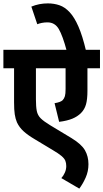

<svg xmlns="http://www.w3.org/2000/svg" viewBox="-20 -916 610 1133"><path d="M570 -513H496V-380Q496 -330 487.5 -300Q479 -270 458 -249Q437 -228 406.5 -215.5Q376 -203 329 -197L302 -307Q338 -313 350 -325Q359 -335 363 -348.5Q367 -362 367 -391V-513H192V-330Q192 -287 197 -261.5Q202 -236 220 -218Q238 -200 276 -177L402 -101Q461 -65 481.5 -29Q502 7 502 53Q502 95 485.5 132Q469 169 448 197L342 135Q354 122 362.5 103Q371 84 371 64Q371 46 365.5 32.5Q360 19 343 4.5Q326 -10 292 -30L184 -95Q145 -118 119.5 -141Q94 -164 80 -194Q71 -215 67 -241.5Q63 -268 63 -312V-513H0V-622H570ZM374 -615Q350 -705 327 -744.5Q304 -784 260 -784Q243 -784 227.5 -781Q212 -778 200 -773L165 -877Q211 -896 262 -896Q299 -896 331 -885Q363 -874 391 -844Q419 -814 443 -759Q467 -704 488 -615Z"/></svg>

Font: Noto Sans SemiCondensed
Style: Bold Italic
Weight: 700
Width: 4
Italic angle: -12°
Designer: Monotype Design Team
Foundry: Monotype Imaging Inc.
Version: Version 2.013; ttfautohint (v1.8.4.7-5d5b)